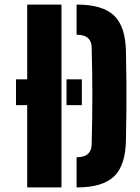

<svg xmlns="http://www.w3.org/2000/svg" viewBox="-20 -820 613 840"><path d="M99 0V-360H50V-473H99V-800H249V0ZM315 0V-132H316Q379.5 -132 381 -188Q387 -400.5 381 -613Q379.5 -668 316 -668H315V-800H316Q428.5 -800 478.8 -752.2Q529 -704.5 531 -595Q532.5 -525.5 533 -463Q533.5 -400.5 533 -338Q532.5 -275.5 531 -206Q529 -96 478.8 -48Q428.5 0 316 0ZM271 -473H338V-360H271Z"/></svg>

Font: Big Shoulders Stencil Text Black
Style: Regular
Weight: 900
Designer: Patric King
Foundry: XO Type Co
Version: Version 1.000